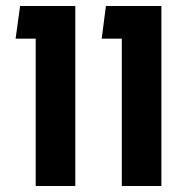

<svg xmlns="http://www.w3.org/2000/svg" viewBox="-20 -620 614 640"><path d="M386 0H518V-600H333L319 -491H386ZM99 0H231V-600H47L32 -491H99Z"/></svg>

Font: Noto Sans Hebrew ExtraCondensed SemiBold
Style: Regular
Weight: 600
Width: 2
Designer: Ben Nathan
Foundry: Google LLC
Version: Version 3.001